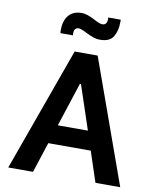

<svg xmlns="http://www.w3.org/2000/svg" viewBox="-98 -994 871 1069"><g transform="rotate(10 337.5 -459.5)"><path d="M179 -787H250C250 -790 249 -794 249 -797C249 -814 254 -831 275 -831C284 -831 300 -825 321 -814C357 -797 374 -789 401 -789C438 -789 464 -800 477 -823C491 -846 497 -873 497 -905C497 -910 497 -914 497 -919H426C426 -916 427 -913 427 -910C427 -893 421 -876 400 -876C388 -876 370 -884 354 -893C323 -909 301 -918 276 -918C208 -918 178 -869 178 -804ZM516 0H656L405 -700H275L23 0H163L219 -172H459ZM254 -279 335 -528H341L424 -279Z"/></g></svg>

Font: Be Vietnam
Style: Bold
Weight: 700
Designer: Gabriel Lam
Foundry: TypeRant
Version: Version 4.000